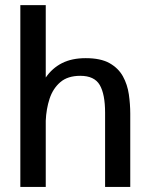

<svg xmlns="http://www.w3.org/2000/svg" viewBox="-20 -740 592 760"><path d="M60.5 0V-719.7H161.1V-433.1Q186.5 -470.2 225.3 -490Q264.2 -509.8 319.3 -509.8Q378.4 -509.8 413.6 -490Q448.7 -470.2 466.6 -437.7Q484.4 -405.3 490 -366.5Q495.6 -327.6 495.6 -290V0H396V-293.9Q396 -367.2 374.8 -403.6Q353.5 -439.9 297.9 -439.9Q248 -439.9 218.8 -414.8Q189.5 -389.6 176.3 -349.4Q163.1 -309.1 161.1 -262.2V0Z"/></svg>

Font: Pontano Sans SemiBold
Style: Regular
Weight: 600
Designer: Vernon Adams
Foundry: Vernon Adams
Version: Version 2.001